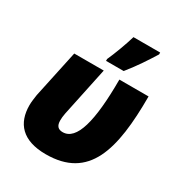

<svg xmlns="http://www.w3.org/2000/svg" viewBox="-187 -925 998 1065"><g transform="rotate(30 312.0 -393.0)"><path d="M292 -606H405C458 -672 492 -725 529 -784V-796H358C343 -744 313 -664 292 -618ZM261 10C536 10 595 -209 595 -553H408C408 -284 369 -143 281 -143C253 -143 237 -157 237 -193C237 -206 238 -220 242 -240L308 -553H119L54 -249C51 -227 47 -203 47 -181C47 -66 110 10 261 10Z"/></g></svg>

Font: Noto Sans UI Black
Style: Italic
Weight: 900
Italic angle: -372°
Designer: Monotype Design Team
Foundry: Monotype Imaging Inc.
Version: Version 1.901